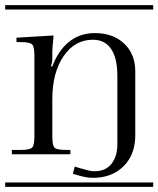

<svg xmlns="http://www.w3.org/2000/svg" viewBox="-29 -728 617 748"><path d="M567.9 -690.9H-8.8V-708H567.9ZM567.9 0H-8.8V-17.1H567.9ZM174.8 -525.9V-502.9Q174.8 -481.9 169.9 -472.2V-469.2H174.8Q197.8 -530.8 239.7 -564.9Q281.7 -599.1 340.8 -599.1Q411.6 -599.1 454.8 -558.1Q498 -517.1 498 -450.2V-201.2Q498 -126 452.6 -80.6Q407.2 -35.2 333 -35.2Q317.9 -35.2 302.2 -38.3Q286.6 -41.5 272.5 -45.9Q258.3 -50.3 254.9 -50.8L262.2 -79.1Q267.1 -77.6 276.6 -74.7Q286.1 -71.8 289.3 -71Q292.5 -70.3 299.3 -68.4Q306.2 -66.4 308.3 -65.7Q310.5 -64.9 315.4 -64Q320.3 -63 322.5 -62.5Q324.7 -62 328.1 -61.5Q331.5 -61 334.5 -61Q337.4 -61 340.8 -61Q382.3 -61 405.3 -89.8Q428.2 -118.7 428.2 -166V-433.1Q428.2 -501.5 403.8 -537.4Q379.4 -573.2 333 -573.2Q262.2 -573.2 218.5 -509Q174.8 -444.8 174.8 -340.8V-196.8Q174.8 -161.6 183.3 -152.8Q191.9 -144 227.1 -144H245.1V-127H17.1V-144H51.8Q86.9 -144 95.9 -152.8Q105 -161.6 105 -196.8V-511.2Q105 -546.4 95.9 -555.2Q86.9 -564 51.8 -564H35.2V-581.1L179.2 -589.8V-583Q174.8 -540 174.8 -525.9Z"/></svg>

Font: FoglihtenFr01
Style: Regular
Weight: 500
Version: Version 0.68